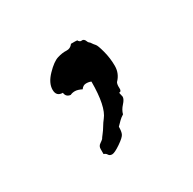

<svg xmlns="http://www.w3.org/2000/svg" viewBox="-63 -189 329 327"><g transform="rotate(-30 101.0 -25.0)"><path d="M54.7 -58.6Q42 -58.6 42 -71.8Q42 -85 55.2 -98.6Q68.4 -112.3 78.1 -115.2Q87.9 -118.2 95.7 -117.7Q103.5 -117.2 108.4 -124H116.2Q121.1 -124 121.1 -123Q121.1 -122.1 123 -120.6Q125 -119.1 127 -119.6Q128.9 -120.1 130.9 -118.7Q132.8 -117.2 133.8 -114.3Q134.8 -111.3 137.7 -109.4Q141.6 -103.5 144 -101.1Q146.5 -98.6 150.4 -84Q154.3 -69.3 154.3 -54.2Q154.3 -39.1 143.6 -28.3Q141.6 -24.4 142.1 -17.6Q142.6 -10.7 137.7 -10.7L139.6 -2Q139.6 2.9 133.3 9.8Q127 16.6 125 24.4Q120.1 27.3 116.2 31.2Q112.3 35.2 108.4 39.1Q108.4 47.9 106.4 52.7Q104.5 57.6 92.3 65.9Q80.1 74.2 75.2 74.2Q70.3 74.2 68.4 70.8Q66.4 67.4 62.5 66.4V56.6Q62.5 50.8 66.9 47.9Q71.3 44.9 73.2 43Q74.2 41 78.1 36.1Q82 31.2 85.4 25.4Q88.9 19.5 92.8 14.6Q106.4 -2 106.4 -50.8Q102.5 -52.7 96.7 -52.7Q90.8 -52.7 86.9 -46.9Q79.1 -50.8 73.7 -50.8Q68.4 -50.8 64.5 -48.8Q55.7 -49.8 54.7 -58.6Z"/></g></svg>

Font: Mountains of Christmas
Style: Regular
Weight: 400
Designer: Crystal Kluge
Foundry: Font Diner, Inc DBA Tart Workshop
Version: Version 1.002